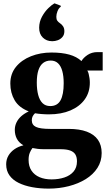

<svg xmlns="http://www.w3.org/2000/svg" viewBox="-20 -858 636 1135"><path d="M268 257Q216 257 170.2 248.5Q124.5 240 90 223Q55.5 206 36 178.8Q16.5 151.5 16.5 113.5Q16.5 84.5 29.8 62Q43 39.5 66 23.8Q89 8 118.5 1Q92 -14.5 79.8 -37.5Q67.5 -60.5 67.5 -90.5Q67.5 -113.5 77.5 -134.2Q87.5 -155 106.2 -171.5Q125 -188 150 -199.5Q92 -222 66.5 -265.5Q41 -309 41 -364Q41 -421.5 74.2 -462.5Q107.5 -503.5 163 -525.5Q218.5 -547.5 284.5 -547.5Q346 -547.5 389.8 -535.2Q433.5 -523 461.5 -497Q473 -517 498 -533.5Q523 -550 556.5 -550H587V-441H496Q501 -434 504 -422Q507 -410 509 -396.5Q511 -383 511 -371Q511.5 -313 481.2 -270.8Q451 -228.5 396.5 -205.2Q342 -182 269.5 -182Q248 -182 226 -183.8Q204 -185.5 187 -188.5Q178 -180 173 -170.2Q168 -160.5 168 -147Q168 -119.5 192.5 -107.8Q217 -96 277.5 -96H385.5Q449.5 -96 493 -79.8Q536.5 -63.5 558.8 -31.8Q581 0 581 46.5Q581 95.5 556 134.5Q531 173.5 487 200.8Q443 228 386.5 242.5Q330 257 268 257ZM285 202.5Q326.5 202.5 360.5 191.2Q394.5 180 414.8 156.2Q435 132.5 435 95.5Q435 71 425.5 55.2Q416 39.5 394.8 31.8Q373.5 24 338 24H238.5Q219.5 24 202.5 22Q185.5 20 172 17Q163 28.5 156 45.2Q149 62 149 87.5Q149 125 166.2 150.8Q183.5 176.5 214 189.5Q244.5 202.5 285 202.5ZM277 -231Q319 -231 337.8 -265Q356.5 -299 356.5 -366Q356.5 -408 348.2 -438Q340 -468 323 -484Q306 -500 280 -500Q253.5 -500 235 -485.8Q216.5 -471.5 207 -442.8Q197.5 -414 197.5 -369.5Q197.5 -328 205.8 -296.8Q214 -265.5 231.5 -248.2Q249 -231 277 -231ZM287.5 -614.5Q255 -614.5 233 -636Q211 -657.5 211.5 -695Q212 -730 228.5 -760Q245 -790 266.5 -810.5Q288 -831 301.5 -838H303L338.5 -824.5L339.5 -818.5Q327 -810 320 -792.2Q313 -774.5 313 -758.5Q313 -743.5 318.8 -735.5Q324.5 -727.5 335.5 -720Q346 -713 353.2 -701.8Q360.5 -690.5 360.5 -673.5Q360.5 -652.5 349 -639.2Q337.5 -626 321.5 -620.2Q305.5 -614.5 291 -614.5Z"/></svg>

Font: Merriweather 72pt ExtraBold
Style: Regular
Weight: 800
Version: Version 2.100